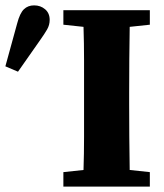

<svg xmlns="http://www.w3.org/2000/svg" viewBox="-51 -695 611 715"><path d="M185 -603V-657H507V-603L432 -595Q431 -534 430.5 -472Q430 -410 430 -347V-311Q430 -249 430.5 -186.5Q431 -124 432 -62L507 -54V0H185V-54L260 -62Q262 -123 262 -185Q262 -247 262 -310V-347Q262 -409 262 -471.5Q262 -534 260 -595ZM-31 -448 13 -608Q23 -646 38 -660.5Q53 -675 76 -675Q100 -675 117 -660.5Q134 -646 134 -621Q134 -602 124.5 -585.5Q115 -569 98 -545L16 -428Z"/></svg>

Font: Source Serif Pro
Style: Bold
Weight: 700
Designer: Frank Grießhammer
Foundry: Adobe Systems Incorporated
Version: Version 3.001;hotconv 1.0.111;makeotfexe 2.5.65597